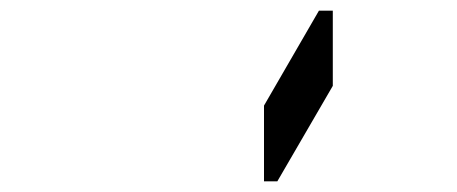

<svg xmlns="http://www.w3.org/2000/svg" viewBox="-20 -907 856 360"><path d="M578 -887H604V-746L500 -567H475V-709Z"/></svg>

Font: DSEG14 Classic
Style: Regular
Weight: 400
Designer: Keshikan(Twitter:@keshinomi_88pro)
Version: Version 0.46